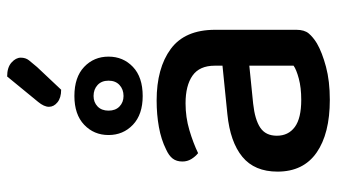

<svg xmlns="http://www.w3.org/2000/svg" viewBox="-228 -724 966 551"><g transform="rotate(-90 255.5 -448.0)"><path d="M245 -67Q280 -67 306 -74Q332 -81 343 -89V-216L234 -205Q188 -200 165 -184.5Q142 -169 142 -137Q142 -104 167 -85.5Q192 -67 245 -67ZM243 -482Q336 -482 391 -441.5Q446 -401 446 -314V-81Q446 -58 435.5 -45.5Q425 -33 407 -22Q381 -7 340 4Q299 15 245 15Q148 15 93.5 -23Q39 -61 39 -135Q39 -201 81.5 -236Q124 -271 204 -279L343 -293V-315Q343 -359 314.5 -379Q286 -399 235 -399Q195 -399 158 -388Q121 -377 92 -363Q82 -371 75 -382.5Q68 -394 68 -408Q68 -425 76.5 -436Q85 -447 103 -455Q131 -469 167 -475.5Q203 -482 243 -482ZM144 -620Q144 -662 173.5 -690Q203 -718 256 -718Q310 -718 339.5 -690Q369 -662 369 -620Q369 -578 339.5 -550Q310 -522 256 -522Q203 -522 173.5 -550Q144 -578 144 -620ZM214 -620Q214 -600 226 -588.5Q238 -577 256 -577Q275 -577 287.5 -588.5Q300 -600 300 -620Q300 -640 287.5 -651.5Q275 -663 256 -663Q238 -663 226 -651.5Q214 -640 214 -620ZM312 -911Q338 -911 352 -898.5Q366 -886 366 -872Q366 -858 358.5 -848.5Q351 -839 339 -825L274 -756Q251 -756 238 -766.5Q225 -777 225 -791Q225 -805 239 -822Z"/></g></svg>

Font: Baloo Bhaina 2 Medium
Style: Regular
Weight: 500
Designer: Yesha Goshar, Manish Minz, Shuchita Grover and Ek Type
Foundry: Ek Type
Version: Version 1.640;hotconv 1.0.111;makeotfexe 2.5.65597; ttfautoh